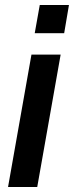

<svg xmlns="http://www.w3.org/2000/svg" viewBox="-20 -743 294 763"><path d="M118 -611 138 -723H254L235 -611ZM12 0 105 -526H221L128 0Z"/></svg>

Font: Archivo SemiCondensed SemiBold
Style: Italic
Weight: 600
Width: 4
Italic angle: -10°
Designer: Hector Gatti
Foundry: Omnibus-Type
Version: Version 2.001